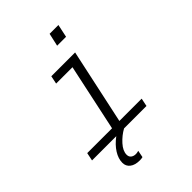

<svg xmlns="http://www.w3.org/2000/svg" viewBox="-268 -858 1187 1187"><g transform="rotate(-45 325.0 -265.0)"><path d="M37 -53H254L348 -493H205L216 -546H424L318 -53H513L502 0H306Q266 22 234 57.5Q202 93 202 126Q202 145 214.5 154.5Q227 164 245 164Q255 164 261.5 162Q268 160 270 160L261 206Q249 209 236 209Q194 209 171 191Q148 173 148 143Q148 107 171.5 69.5Q195 32 238 0H26ZM394 -739H471L453 -654H375Z"/></g></svg>

Font: Azeret Mono Light
Style: Italic
Weight: 300
Italic angle: -12°
Designer: Martin Vácha
Foundry: Displaay
Version: Version 1.000; Glyphs 3.0.3, build 3074